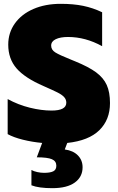

<svg xmlns="http://www.w3.org/2000/svg" viewBox="-20 -734 614 1002"><path d="M331 12 318 46Q362 52 386.5 77Q411 102 411 139Q411 189 370.5 218.5Q330 248 253 248Q182 248 144 233V153Q156 160 174.5 164Q193 168 210 168Q242 168 258 160Q274 152 274 131Q274 107 251 97Q228 87 172 87L200 12Q147 7 99 -5Q51 -17 20 -34V-217Q75 -187 135.5 -172Q196 -157 249 -157Q326 -157 326 -198Q326 -215 314.5 -227.5Q303 -240 280 -251.5Q257 -263 207 -285Q110 -327 66.5 -377Q23 -427 23 -501Q23 -563 57.5 -611.5Q92 -660 154 -687Q216 -714 297 -714Q363 -714 414 -703.5Q465 -693 513 -670V-493Q426 -541 335 -541Q295 -541 271 -529.5Q247 -518 247 -496Q247 -474 268.5 -460.5Q290 -447 350 -423L372 -414Q443 -385 481.5 -356.5Q520 -328 537 -290.5Q554 -253 554 -196Q554 -109 498.5 -54.5Q443 0 331 12Z"/></svg>

Font: Prompt ExtraBold
Style: Regular
Weight: 800
Designer: Katatrad Team
Foundry: CadsonDemak
Version: Version 1.001